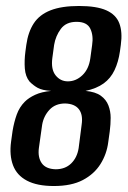

<svg xmlns="http://www.w3.org/2000/svg" viewBox="-20 -614 429 642"><path d="M160 8Q104 8 70 -10Q36 -28 23.5 -61.5Q11 -95 17 -140L22 -176Q27 -206 36 -231Q45 -256 63 -274Q76 -287 97.5 -297Q119 -307 151 -310Q121 -312 106.5 -320Q92 -328 79 -341Q65 -358 63 -385Q61 -412 65 -442L68 -464Q74 -507 93 -536Q112 -565 149 -579.5Q186 -594 244 -594Q303 -594 335.5 -579.5Q368 -565 379 -536Q390 -507 384 -464L381 -442Q376 -407 363 -379.5Q350 -352 326.5 -335Q303 -318 266 -310Q299 -307 317 -294Q335 -281 342.5 -261.5Q350 -242 350 -220Q350 -198 347 -175L342 -139Q337 -99 316 -65.5Q295 -32 257 -12Q219 8 160 8ZM166 -48Q198 -48 218 -67.5Q238 -87 243 -119L253 -197Q258 -230 244 -248.5Q230 -267 198 -268Q165 -268 145.5 -247Q126 -226 121 -197L110 -119Q106 -88 119.5 -68.5Q133 -49 166 -48ZM207 -342Q234 -342 255.5 -362.5Q277 -383 282 -419L288 -463Q293 -495 282 -518Q271 -541 236 -541Q201 -541 183.5 -517.5Q166 -494 161 -464L155 -420Q150 -382 166 -362Q182 -342 207 -342Z"/></svg>

Font: Alumni Sans Thin SemiBold
Style: Italic
Weight: 600
Italic angle: -8°
Version: Version 1.016